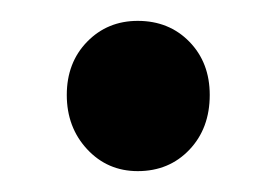

<svg xmlns="http://www.w3.org/2000/svg" viewBox="-20 -155 265 184"><path d="M181 -64Q181 -32 161.5 -11.5Q142 9 112 9Q83 9 63.5 -12Q44 -33 44 -64Q44 -95 63.5 -115Q83 -135 112 -135Q142 -135 161.5 -115Q181 -95 181 -64Z"/></svg>

Font: TypoPRO Montserrat Alternates
Style: Regular
Weight: 500
Designer: Julieta Ulanovsky
Foundry: Julieta Ulanovsky
Version: Version 6.001